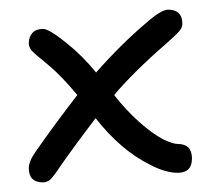

<svg xmlns="http://www.w3.org/2000/svg" viewBox="-20 -380 460 400"><path d="M40 -29.8Q40 -43.9 54.2 -64Q92.8 -119.6 141.1 -182.1Q106.4 -223.6 80.1 -245.1Q49.3 -270 44.9 -275.9Q40 -282.7 40 -290Q40 -303.2 47.6 -311.5Q55.2 -319.8 69.8 -319.8Q82 -319.8 119.1 -290Q151.4 -264.2 180.2 -229Q231.9 -287.6 284.2 -332Q315.9 -359.9 330.1 -359.9Q359.9 -359.9 359.9 -330.1Q359.9 -322.3 353 -314.5Q346.2 -306.6 326.2 -289.1Q258.3 -230 217.8 -182.1Q240.7 -152.3 268.6 -127.2Q296.4 -102.1 319.8 -89.8Q340.3 -80.1 350.1 -80.1Q379.9 -80.1 379.9 -49.8Q379.9 -20 350.1 -20Q325.2 -20 293.9 -36.1Q231.4 -66.9 179.2 -133.8Q131.3 -70.8 103 -29.8Q102.1 -28.3 99.6 -24.7Q97.2 -21 95.9 -19.5Q94.7 -18.1 92.5 -15.1Q90.3 -12.2 89.1 -10.7Q87.9 -9.3 85.9 -7.1Q84 -4.9 82.3 -3.9Q80.6 -2.9 78.4 -2Q76.2 -1 74.2 -0.5Q72.3 0 69.8 0Q40 0 40 -29.8Z"/></svg>

Font: Pecita
Style: Book
Weight: 400
Width: 6
Version: Version 3.4.1